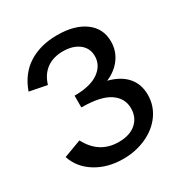

<svg xmlns="http://www.w3.org/2000/svg" viewBox="-157 -789 880 919"><g transform="rotate(-30 282.5 -329.0)"><path d="M518 -201Q518 -142 484.5 -94.5Q451 -47 392.5 -20Q334 7 264 7Q178 7 114 -32.5Q50 -72 28 -139L125 -175Q178 -74 285 -74Q347 -74 381.5 -104.5Q416 -135 416 -185Q416 -241 367 -274Q318 -307 212 -307V-372Q300 -372 345.5 -404.5Q391 -437 391 -488Q391 -532 357.5 -558Q324 -584 269 -584Q216 -584 179.5 -558Q143 -532 127 -480L31 -499Q61 -583 126.5 -624Q192 -665 284 -665Q380 -665 436.5 -623.5Q493 -582 493 -510Q493 -459 464 -418.5Q435 -378 383 -356Q449 -339 483.5 -299.5Q518 -260 518 -201Z"/></g></svg>

Font: Ysabeau Infant Semibold
Style: Regular
Weight: 600
Designer: Christian Thalmann (Catharsis Fonts)
Version: Version 0.003